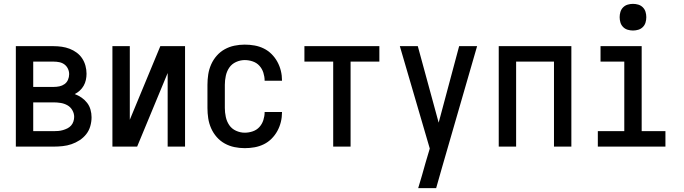

<svg xmlns="http://www.w3.org/2000/svg" viewBox="-20 -759 3540 994"><path d="M62 0V-520H258Q279 -520 300 -517Q321 -514 340.5 -506.5Q360 -499 377 -486.5Q394 -474 405.5 -456.5Q417 -439 422.5 -418.5Q428 -398 428 -377Q428 -361 424.5 -345Q421 -329 413 -315Q405 -301 393 -290Q381 -279 367 -272Q386 -265 402.5 -253.5Q419 -242 431 -226.5Q443 -211 448.5 -191.5Q454 -172 454 -152Q454 -129 447.5 -106Q441 -83 426.5 -64.5Q412 -46 392 -33Q372 -20 350 -12.5Q328 -5 304.5 -2.5Q281 0 258 0ZM152 -309H258Q273 -309 287.5 -312Q302 -315 314 -323.5Q326 -332 332 -346Q338 -360 338 -375Q338 -390 331.5 -403.5Q325 -417 313.5 -425.5Q302 -434 287.5 -437Q273 -440 258 -440H152ZM152 -80H258Q270 -80 282 -81Q294 -82 306 -85.5Q318 -89 329 -94.5Q340 -100 348 -109Q356 -118 360 -130Q364 -142 364 -154Q364 -172 354.5 -188.5Q345 -205 329 -214Q313 -223 294.5 -226Q276 -229 258 -229H152Z M562 0V-520H652V-139L810 -520H938V0H848V-381L690 0Z M1247 8Q1220 8 1193.5 2.5Q1167 -3 1143.5 -16Q1120 -29 1102 -49.5Q1084 -70 1073 -95Q1062 -120 1058 -146.5Q1054 -173 1054 -200V-320Q1054 -347 1058 -373.5Q1062 -400 1073 -425Q1084 -450 1102 -470.5Q1120 -491 1143.5 -504Q1167 -517 1193.5 -522.5Q1220 -528 1247 -528Q1273 -528 1298 -523.5Q1323 -519 1345.5 -508Q1368 -497 1386 -479Q1404 -461 1416 -439Q1428 -417 1434 -392.5Q1440 -368 1440 -342V-341H1350V-342Q1350 -362 1343.5 -382.5Q1337 -403 1323 -418.5Q1309 -434 1288.5 -441Q1268 -448 1247 -448Q1224 -448 1202 -438Q1180 -428 1167 -409Q1154 -390 1149 -366.5Q1144 -343 1144 -320V-200Q1144 -177 1149 -153.5Q1154 -130 1167 -111Q1180 -92 1202 -82Q1224 -72 1247 -72Q1268 -72 1288.5 -79Q1309 -86 1323 -101.5Q1337 -117 1343.5 -137.5Q1350 -158 1350 -178V-179H1440V-178Q1440 -152 1434 -127.5Q1428 -103 1416 -81Q1404 -59 1386 -41Q1368 -23 1345.5 -12Q1323 -1 1298 3.5Q1273 8 1247 8Z M1705 0V-440H1556V-520H1944V-440H1795V0Z M2145 215Q2155 182 2164.5 149.5Q2174 117 2183 84L2205 10L2050 -520H2143L2251 -124L2357 -520H2450L2269 106L2238 215Z M2562 0V-520H2938V0H2848V-440H2652V0Z M3075 0V-80H3212V-440H3089V-520H3302V-80H3425V0ZM3257 -601Q3243 -601 3229.5 -605Q3216 -609 3206 -619Q3196 -629 3192 -642.5Q3188 -656 3188 -670Q3188 -684 3192 -697.5Q3196 -711 3206 -721Q3216 -731 3229.5 -735Q3243 -739 3257 -739Q3271 -739 3284.5 -735Q3298 -731 3308 -721Q3318 -711 3322 -697.5Q3326 -684 3326 -670Q3326 -656 3322 -642.5Q3318 -629 3308 -619Q3298 -609 3284.5 -605Q3271 -601 3257 -601Z"/></svg>

Font: Iosevka Term Medium
Style: Regular
Weight: 500
Monospace: yes
Designer: Belleve Invis
Foundry: Belleve Invis
Version: Version 26.3.1